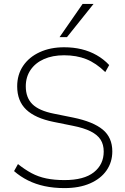

<svg xmlns="http://www.w3.org/2000/svg" viewBox="-20 -955 640 983"><path d="M310 8Q255 8 208.5 -2Q162 -12 123 -31.5Q84 -51 52 -79L72 -115Q107 -87 141.5 -68.5Q176 -50 217 -41.5Q258 -33 310 -33Q410 -33 460.5 -73Q511 -113 511 -179Q511 -215 495 -240Q479 -265 444 -282.5Q409 -300 353 -311L254 -331Q160 -350 114 -394Q68 -438 68 -513Q68 -573 98.5 -618Q129 -663 183.5 -688Q238 -713 308 -713Q356 -713 397.5 -703Q439 -693 475 -672.5Q511 -652 539 -622L519 -586Q472 -632 422 -652Q372 -672 308 -672Q249 -672 205 -652.5Q161 -633 136.5 -597Q112 -561 112 -513Q112 -455 146 -421.5Q180 -388 256 -373L355 -353Q457 -332 506 -291.5Q555 -251 555 -180Q555 -125 525.5 -82.5Q496 -40 441 -16Q386 8 310 8ZM285 -765 403 -935H459L323 -765Z"/></svg>

Font: Nunito Sans 12pt ExtraLight ExtraLight
Style: Regular
Weight: 250
Version: Version 3.101;gftools[0.9.27]